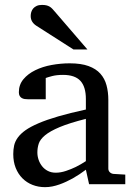

<svg xmlns="http://www.w3.org/2000/svg" viewBox="-20 -753 549 785"><path d="M331.1 -267.1Q263.7 -250 224.1 -233.4Q184.6 -216.8 164.3 -200Q144 -183.1 138.4 -165.8Q132.8 -148.4 132.8 -129.9Q132.8 -114.3 137.9 -99.4Q143.1 -84.5 152.6 -72.8Q162.1 -61 176 -54Q189.9 -46.9 208 -46.9Q228 -46.9 249.8 -54.2Q271.5 -61.5 289.6 -70.3Q310.5 -80.6 331.1 -94.2ZM344.2 0 331.1 -59.1Q304.7 -39.1 276.9 -23.4Q264.6 -16.6 251 -10.3Q237.3 -3.9 222.9 1.2Q208.5 6.3 193.6 9.3Q178.7 12.2 164.1 12.2Q136.7 12.2 113 2.9Q89.4 -6.3 71.8 -23.9Q54.2 -41.5 44.2 -66.4Q34.2 -91.3 34.2 -123Q34.2 -141.6 37.8 -158.2Q41.5 -174.8 52.7 -190.4Q64 -206.1 84.2 -220.5Q104.5 -234.9 137.5 -249Q170.4 -263.2 218 -277.1Q265.6 -291 331.1 -305.2V-348.1Q331.1 -398.4 308.6 -422.6Q286.1 -446.8 237.8 -446.8Q211.4 -446.8 192.9 -441.9Q174.3 -437 167 -434.1V-347.2H94.2Q87.4 -347.2 80.8 -348.1Q74.2 -349.1 68.8 -352.3Q63.5 -355.5 60.3 -361.1Q57.1 -366.7 57.1 -376Q57.1 -406.7 75.7 -429Q94.2 -451.2 124 -465.8Q153.8 -480.5 190.9 -487.3Q228 -494.1 265.1 -494.1Q311.5 -494.1 342 -482.9Q372.6 -471.7 390.4 -451.7Q408.2 -431.6 415.5 -404.3Q422.9 -377 422.9 -344.2V-64Q422.9 -54.7 429 -48.8Q435.1 -43 443.8 -42L492.2 -39.1V0ZM280.3 -550.8 128.4 -647.9Q117.7 -654.8 111.6 -664.6Q105.5 -674.3 105.5 -688Q105.5 -695.8 107.9 -703.9Q110.4 -711.9 115.7 -718.3Q121.1 -724.6 129.9 -728.8Q138.7 -732.9 151.4 -732.9Q162.1 -732.9 169.4 -731.2Q176.8 -729.5 182.6 -726.1Q188.5 -722.7 193.4 -717.5Q198.2 -712.4 203.6 -706.1L337.4 -550.8Z"/></svg>

Font: BabelStone Ogham
Style: Italic
Weight: 400
Italic angle: -30°
Designer: Andrew West
Foundry: BabelStone
Version: Version 2.02 March 14, 2022